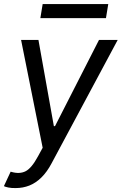

<svg xmlns="http://www.w3.org/2000/svg" viewBox="-51 -748 616 972"><path d="M28.3 204.1Q7.3 204.6 -9 201.2Q-25.4 197.8 -31.2 194.3L2.9 121.1L6.3 122.1Q48.3 134.3 78.6 118.9Q108.9 103.5 141.6 43L165 0L55.7 -545.9H143.6L221.7 -109.4H227.5L450.2 -545.9H544.9L210 79.1Q187 122.6 158.7 150.4Q130.4 178.2 97.9 191.2Q65.4 204.1 28.3 204.1ZM497.1 -727.5 485.4 -656.2H153.3L165 -727.5Z"/></svg>

Font: Inter Tight
Style: Italic
Weight: 400
Italic angle: -9.39999°
Designer: Rasmus Andersson
Foundry: rsms
Version: Version 3.002